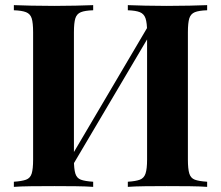

<svg xmlns="http://www.w3.org/2000/svg" viewBox="-20 -728 860 748"><path d="M343 -708V-688Q311 -687 295 -680.5Q279 -674 273.5 -656.5Q268 -639 268 -602V-106Q268 -70 273.5 -52Q279 -34 295 -28Q311 -22 343 -20V0Q316 -2 275 -2.5Q234 -3 192 -3Q143 -3 101.5 -2.5Q60 -2 34 0V-20Q65 -22 81.5 -28Q98 -34 103.5 -52Q109 -70 109 -106V-602Q109 -639 103.5 -656.5Q98 -674 81.5 -680.5Q65 -687 34 -688V-708Q60 -707 101.5 -706Q143 -705 192 -705Q234 -705 275 -706Q316 -707 343 -708ZM573 -653Q573 -653 573 -642.5Q573 -632 573.5 -621Q574 -610 574 -610L240 -45L231 -73ZM787 -708V-688Q755 -687 739 -680.5Q723 -674 717.5 -656.5Q712 -639 712 -602V-106Q712 -70 717.5 -52Q723 -34 739 -28Q755 -22 787 -20V0Q761 -2 719 -2.5Q677 -3 629 -3Q587 -3 545.5 -2.5Q504 -2 478 0V-20Q509 -22 525 -28Q541 -34 547 -52Q553 -70 553 -106V-602Q553 -639 547 -656.5Q541 -674 525 -680.5Q509 -687 478 -688V-708Q504 -707 545.5 -706Q587 -705 629 -705Q677 -705 719 -706Q761 -707 787 -708Z"/></svg>

Font: Playfair Display
Style: Bold
Weight: 700
Designer: Claus Eggers Sørensen
Foundry: Claus Eggers Sørensen
Version: Version 1.203